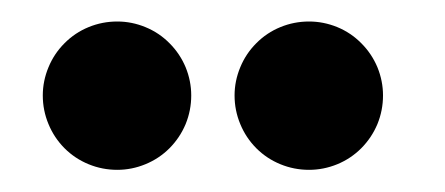

<svg xmlns="http://www.w3.org/2000/svg" viewBox="-20 -752 406 175"><path d="M261.7 -597.2Q248 -597.2 235.6 -602.3Q223.1 -607.4 213.6 -616.9Q204.1 -626.5 199 -638.9Q193.8 -651.4 193.8 -665Q193.8 -678.2 199 -690.7Q204.1 -703.1 213.6 -712.6Q223.1 -722.2 235.6 -727.3Q248 -732.4 261.7 -732.4Q274.9 -732.4 287.4 -727.3Q299.8 -722.2 309.3 -712.6Q318.8 -703.1 324 -690.7Q329.1 -678.2 329.1 -665Q329.1 -651.4 324 -638.9Q318.8 -626.5 309.3 -616.9Q299.8 -607.4 287.4 -602.3Q274.9 -597.2 261.7 -597.2ZM86.9 -597.2Q73.2 -597.2 60.8 -602.3Q48.3 -607.4 38.8 -616.9Q29.3 -626.5 24.2 -638.9Q19 -651.4 19 -665Q19 -678.2 24.2 -690.7Q29.3 -703.1 38.8 -712.6Q48.3 -722.2 60.8 -727.3Q73.2 -732.4 86.9 -732.4Q100.1 -732.4 112.5 -727.3Q125 -722.2 134.5 -712.6Q144 -703.1 149.2 -690.7Q154.3 -678.2 154.3 -665Q154.3 -651.4 149.2 -638.9Q144 -626.5 134.5 -616.9Q125 -607.4 112.5 -602.3Q100.1 -597.2 86.9 -597.2Z"/></svg>

Font: Munson
Style: Regular
Weight: 400
Designer: Paul James MIller
Foundry: High-Logic / Made with FontCreator
Version: Version 2.10;May 5, 2019;FontCreator 11.5.0.2430 64-bit